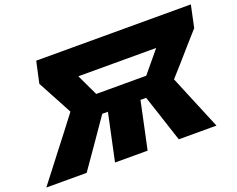

<svg xmlns="http://www.w3.org/2000/svg" viewBox="-153 -914 1380 1116"><g transform="rotate(-20 537.0 -356.5)"><path d="M-40.5 0Q-14.5 -33.5 20.5 -78.8Q55.5 -124 92.2 -172Q129 -220 160.5 -260L242 -366.5L214.5 -418.5Q193 -458.5 171.2 -498.8Q149.5 -539 127.5 -580.5L156.5 -713H1113L1084 -576.5Q1047.5 -535.5 1011.2 -494.5Q975 -453.5 939 -412L872 -337L903.5 -261Q920.5 -220 940.5 -172Q960.5 -124 979.2 -78.8Q998 -33.5 1012 0H779Q764 -45 751 -84.8Q738 -124.5 725 -164.5L683 -291.5H648L635 -230Q621 -163 609.5 -109.5Q598 -56 586 0H384.5Q396.5 -56 407.8 -109.5Q419 -163 433.5 -230L446.5 -291.5H411.5L324 -165Q296.5 -125.5 268.5 -85.2Q240.5 -45 209 0ZM418 -412H727.5L837 -544H355.5Z"/></g></svg>

Font: Commissioner ExtraBold
Style: Italic
Weight: 800
Italic angle: -12°
Designer: Kostas Bartsokas
Foundry: Kostas Bartsokas
Version: Version 1.000; ttfautohint (v1.8.3)